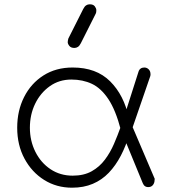

<svg xmlns="http://www.w3.org/2000/svg" viewBox="-20 -867 809 893"><path d="M315 6Q243 6 185.5 -30Q128 -66 94 -129Q60 -192 60 -273Q60 -352 92 -415.5Q124 -479 182 -516Q240 -553 318 -553Q428 -553 492.5 -488.5Q557 -424 579 -319L542 -263Q518 -355 484 -406Q450 -457 407.5 -477Q365 -497 312 -497Q255 -497 211.5 -466Q168 -435 143.5 -384.5Q119 -334 119 -273Q119 -212 144.5 -161Q170 -110 215 -80Q260 -50 318 -50Q370 -50 406.5 -70.5Q443 -91 468 -124.5Q493 -158 510 -197.5Q527 -237 541 -276L583 -246Q566 -189 542 -143Q518 -97 486 -63.5Q454 -30 411.5 -12Q369 6 315 6ZM673 3Q652 5 644 -15L540 -268L587 -299L698 -39Q700 -36 699.5 -34Q699 -32 699 -30Q699 -17 692 -7.5Q685 2 673 3ZM587 -246 541 -273 624 -533Q627 -543 634 -548Q641 -553 651 -553Q663 -553 671.5 -544.5Q680 -536 680 -522Q680 -521 680 -518.5Q680 -516 679 -513ZM326 -644Q310 -644 302.5 -653.5Q295 -663 295 -671Q295 -676 296 -680Q297 -684 298 -688L367 -825Q373 -837 380.5 -842Q388 -847 397 -847Q414 -847 421 -837.5Q428 -828 428 -820Q428 -816 427.5 -811.5Q427 -807 425 -803L356 -666Q350 -654 342.5 -649Q335 -644 326 -644Z"/></svg>

Font: ComfortaaLight
Style: Regular
Weight: 300
Designer: Johan Aakerlund
Foundry: Johan Aakerlund
Version: Version 3.104; ttfautohint (v1.8.1.43-b0c9)